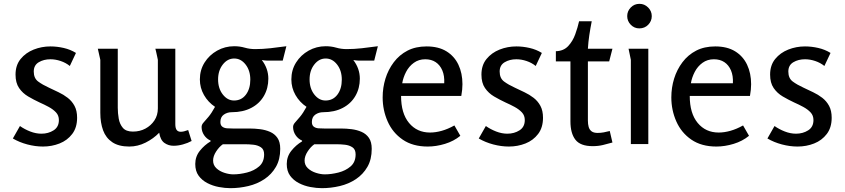

<svg xmlns="http://www.w3.org/2000/svg" viewBox="-20 -751 4404 1001"><path d="M243 -509Q277 -509 312 -501Q347 -493 376 -475L344 -407Q323 -424 296 -433Q269 -442 243 -442Q208 -442 182 -426.5Q156 -411 156 -378Q156 -343 179 -326Q202 -309 235 -294Q260 -282 285.5 -270Q311 -258 333 -241Q355 -224 368.5 -199Q382 -174 382 -137Q382 -86 356.5 -52.5Q331 -19 290.5 -3Q250 13 204 13Q164 13 122.5 2Q81 -9 47 -29L84 -94Q108 -77 137.5 -65.5Q167 -54 196 -54Q232 -54 259.5 -71.5Q287 -89 287 -125Q287 -149 272 -165Q257 -181 234 -193.5Q211 -206 186 -217Q156 -231 127 -248Q98 -265 79.5 -292Q61 -319 61 -362Q61 -411 87.5 -443.5Q114 -476 155.5 -492.5Q197 -509 243 -509Z M594 -497V-189Q594 -161 599 -132.5Q604 -104 620.5 -84.5Q637 -65 673 -65Q709 -65 738 -80.5Q767 -96 785 -123Q803 -150 803 -186V-439Q803 -440 800 -453.5Q797 -467 794 -481Q791 -495 790 -497H894V-104Q894 -83 901 -73.5Q908 -64 923 -64Q937 -64 961 -73L979 -16Q959 -5 933.5 2Q908 9 885 9Q858 9 837 -6Q816 -21 810 -59Q780 -28 739 -7.5Q698 13 654 13Q599 13 565.5 -9.5Q532 -32 517.5 -71.5Q503 -111 503 -163V-439L490 -497Z M1201 -510Q1230 -510 1256 -502.5Q1282 -495 1310 -495Q1349 -495 1389.5 -499.5Q1430 -504 1473 -510L1454 -435H1373Q1366 -435 1359 -436Q1352 -437 1345 -438Q1362 -416 1370.5 -391.5Q1379 -367 1379 -341Q1379 -291 1356 -251Q1333 -211 1290 -188.5Q1247 -166 1188 -166Q1165 -166 1147 -153.5Q1129 -141 1129 -115Q1129 -98 1139 -90.5Q1149 -83 1164 -82Q1179 -81 1194 -81H1281Q1308 -81 1336 -77.5Q1364 -74 1388 -63.5Q1412 -53 1426.5 -32Q1441 -11 1441 25Q1441 80 1418.5 119Q1396 158 1358.5 183Q1321 208 1274.5 219Q1228 230 1181 230Q1153 230 1121 224Q1089 218 1061 203.5Q1033 189 1015.5 165Q998 141 998 104Q998 65 1022 35Q1046 5 1078 -14V-18Q1057 -27 1044 -46.5Q1031 -66 1031 -89Q1031 -101 1041 -112Q1051 -123 1067 -142Q1083 -161 1101 -194Q1065 -218 1043.5 -255.5Q1022 -293 1022 -337Q1022 -386 1046.5 -425Q1071 -464 1112 -487Q1153 -510 1201 -510ZM1201 -446Q1166 -446 1141.5 -414.5Q1117 -383 1117 -337Q1117 -290 1141.5 -258.5Q1166 -227 1200 -227Q1239 -227 1262 -257.5Q1285 -288 1285 -336Q1285 -383 1260.5 -414.5Q1236 -446 1201 -446ZM1142 1Q1123 14 1107 38.5Q1091 63 1091 86Q1091 110 1108 126Q1125 142 1150 150Q1175 158 1196 158Q1230 158 1267.5 148.5Q1305 139 1331 116.5Q1357 94 1357 54Q1357 28 1340.5 17Q1324 6 1301 3.5Q1278 1 1256 1Z M1678 -510Q1707 -510 1733 -502.5Q1759 -495 1787 -495Q1826 -495 1866.5 -499.5Q1907 -504 1950 -510L1931 -435H1850Q1843 -435 1836 -436Q1829 -437 1822 -438Q1839 -416 1847.5 -391.5Q1856 -367 1856 -341Q1856 -291 1833 -251Q1810 -211 1767 -188.5Q1724 -166 1665 -166Q1642 -166 1624 -153.5Q1606 -141 1606 -115Q1606 -98 1616 -90.5Q1626 -83 1641 -82Q1656 -81 1671 -81H1758Q1785 -81 1813 -77.5Q1841 -74 1865 -63.5Q1889 -53 1903.5 -32Q1918 -11 1918 25Q1918 80 1895.5 119Q1873 158 1835.5 183Q1798 208 1751.5 219Q1705 230 1658 230Q1630 230 1598 224Q1566 218 1538 203.5Q1510 189 1492.5 165Q1475 141 1475 104Q1475 65 1499 35Q1523 5 1555 -14V-18Q1534 -27 1521 -46.5Q1508 -66 1508 -89Q1508 -101 1518 -112Q1528 -123 1544 -142Q1560 -161 1578 -194Q1542 -218 1520.5 -255.5Q1499 -293 1499 -337Q1499 -386 1523.5 -425Q1548 -464 1589 -487Q1630 -510 1678 -510ZM1678 -446Q1643 -446 1618.5 -414.5Q1594 -383 1594 -337Q1594 -290 1618.5 -258.5Q1643 -227 1677 -227Q1716 -227 1739 -257.5Q1762 -288 1762 -336Q1762 -383 1737.5 -414.5Q1713 -446 1678 -446ZM1619 1Q1600 14 1584 38.5Q1568 63 1568 86Q1568 110 1585 126Q1602 142 1627 150Q1652 158 1673 158Q1707 158 1744.5 148.5Q1782 139 1808 116.5Q1834 94 1834 54Q1834 28 1817.5 17Q1801 6 1778 3.5Q1755 1 1733 1Z M2204 -509Q2266 -509 2307.5 -483.5Q2349 -458 2370 -413.5Q2391 -369 2391 -312Q2391 -298 2389.5 -283Q2388 -268 2385 -251H2071Q2071 -160 2112.5 -110Q2154 -60 2222 -60Q2251 -60 2283 -69Q2315 -78 2349 -97L2380 -43Q2346 -15 2300 -1Q2254 13 2210 13Q2132 13 2079.5 -23Q2027 -59 2001 -118Q1975 -177 1975 -243Q1975 -294 1989.5 -341Q2004 -388 2033 -426.5Q2062 -465 2104.5 -487Q2147 -509 2204 -509ZM2197 -442Q2163 -442 2137.5 -423.5Q2112 -405 2097 -376Q2082 -347 2077 -317H2296Q2298 -356 2286 -384Q2274 -412 2251.5 -427Q2229 -442 2197 -442Z M2672 -509Q2706 -509 2741 -501Q2776 -493 2805 -475L2773 -407Q2752 -424 2725 -433Q2698 -442 2672 -442Q2637 -442 2611 -426.5Q2585 -411 2585 -378Q2585 -343 2608 -326Q2631 -309 2664 -294Q2689 -282 2714.5 -270Q2740 -258 2762 -241Q2784 -224 2797.5 -199Q2811 -174 2811 -137Q2811 -86 2785.5 -52.5Q2760 -19 2719.5 -3Q2679 13 2633 13Q2593 13 2551.5 2Q2510 -9 2476 -29L2513 -94Q2537 -77 2566.5 -65.5Q2596 -54 2625 -54Q2661 -54 2688.5 -71.5Q2716 -89 2716 -125Q2716 -149 2701 -165Q2686 -181 2663 -193.5Q2640 -206 2615 -217Q2585 -231 2556 -248Q2527 -265 2508.5 -292Q2490 -319 2490 -362Q2490 -411 2516.5 -443.5Q2543 -476 2584.5 -492.5Q2626 -509 2672 -509Z M3065 -640Q3058 -605 3052.5 -568.5Q3047 -532 3045 -497H3173L3156 -431H3045V-122Q3045 -104 3049 -89.5Q3053 -75 3064 -66.5Q3075 -58 3096 -58Q3112 -58 3128 -61Q3144 -64 3159 -68L3173 -8Q3148 -1 3123.5 5Q3099 11 3070 11Q3006 11 2980 -22.5Q2954 -56 2954 -118V-431H2878V-484Q2918 -485 2942 -510.5Q2966 -536 2979 -572Q2992 -608 2999 -640Z M3378 -667Q3378 -641 3359.5 -622Q3341 -603 3313 -603Q3287 -603 3268.5 -622Q3250 -641 3250 -667Q3250 -693 3268.5 -712Q3287 -731 3314 -731Q3340 -731 3359 -712Q3378 -693 3378 -667ZM3360 -497V0H3269V-439L3257 -497Z M3709 -509Q3771 -509 3812.5 -483.5Q3854 -458 3875 -413.5Q3896 -369 3896 -312Q3896 -298 3894.5 -283Q3893 -268 3890 -251H3576Q3576 -160 3617.5 -110Q3659 -60 3727 -60Q3756 -60 3788 -69Q3820 -78 3854 -97L3885 -43Q3851 -15 3805 -1Q3759 13 3715 13Q3637 13 3584.5 -23Q3532 -59 3506 -118Q3480 -177 3480 -243Q3480 -294 3494.5 -341Q3509 -388 3538 -426.5Q3567 -465 3609.5 -487Q3652 -509 3709 -509ZM3702 -442Q3668 -442 3642.5 -423.5Q3617 -405 3602 -376Q3587 -347 3582 -317H3801Q3803 -356 3791 -384Q3779 -412 3756.5 -427Q3734 -442 3702 -442Z M4177 -509Q4211 -509 4246 -501Q4281 -493 4310 -475L4278 -407Q4257 -424 4230 -433Q4203 -442 4177 -442Q4142 -442 4116 -426.5Q4090 -411 4090 -378Q4090 -343 4113 -326Q4136 -309 4169 -294Q4194 -282 4219.5 -270Q4245 -258 4267 -241Q4289 -224 4302.5 -199Q4316 -174 4316 -137Q4316 -86 4290.5 -52.5Q4265 -19 4224.5 -3Q4184 13 4138 13Q4098 13 4056.5 2Q4015 -9 3981 -29L4018 -94Q4042 -77 4071.5 -65.5Q4101 -54 4130 -54Q4166 -54 4193.5 -71.5Q4221 -89 4221 -125Q4221 -149 4206 -165Q4191 -181 4168 -193.5Q4145 -206 4120 -217Q4090 -231 4061 -248Q4032 -265 4013.5 -292Q3995 -319 3995 -362Q3995 -411 4021.5 -443.5Q4048 -476 4089.5 -492.5Q4131 -509 4177 -509Z"/></svg>

Font: Rosario Light Medium
Style: Regular
Weight: 500
Version: Version 1.101; ttfautohint (v1.8.1.43-b0c9)